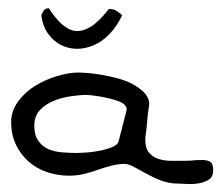

<svg xmlns="http://www.w3.org/2000/svg" viewBox="-20 -456 551 478"><path d="M290 -47.9Q274.4 -47.9 257.3 -43.5Q240.2 -39.1 223.6 -33.2Q207 -27.3 189 -22.9Q170.9 -18.6 152.3 -18.6Q124 -18.6 97.7 -27.3Q71.3 -36.1 51.3 -53.7Q31.2 -71.3 19.5 -96.2Q7.8 -121.1 7.8 -152.3Q7.8 -179.7 24.9 -203.1Q42 -226.6 67.4 -242.2Q92.8 -257.8 122.1 -266.6Q151.4 -275.4 174.8 -275.4Q185.5 -275.4 201.7 -273.9Q217.8 -272.5 236.8 -269Q255.9 -265.6 275.4 -260.3Q294.9 -254.9 311 -246.1Q327.1 -237.3 338.4 -226.1Q349.6 -214.8 351.6 -200.2Q351.6 -195.3 349.6 -183.1Q347.7 -170.9 346.7 -157.2Q345.7 -143.6 344.2 -131.3Q342.8 -119.1 341.8 -113.3V-107.4Q341.8 -85.9 351.6 -75.2Q361.3 -64.5 375.5 -60.1Q389.6 -55.7 405.3 -55.7H436.5Q451.2 -55.7 455.1 -56.2Q459 -56.6 460.4 -56.6Q461.9 -56.6 465.3 -57.1Q468.8 -57.6 484.4 -57.6Q497.1 -57.6 503.9 -52.7Q510.7 -47.9 510.7 -32.2Q510.7 -15.6 500 -8.8Q489.3 -2 474.6 0.5Q460 2.9 445.3 2Q430.7 1 422.9 1Q400.4 1 380.4 -6.8Q360.4 -14.6 343.8 -23.9Q327.1 -33.2 313.5 -40.5Q299.8 -47.9 290 -47.9ZM65.4 -142.6Q65.4 -119.1 75.7 -105Q85.9 -90.8 101.1 -84.5Q116.2 -78.1 134.8 -76.7Q153.3 -75.2 170.9 -75.2Q177.7 -75.2 193.8 -76.2Q210 -77.1 227.5 -80.6Q245.1 -84 259.3 -89.8Q273.4 -95.7 275.4 -104.5L294.9 -180.7Q296.9 -188.5 291 -194.3Q285.2 -200.2 274.9 -204.1Q264.6 -208 252.4 -210.9Q240.2 -213.9 228.5 -215.8Q216.8 -217.8 207.5 -218.8Q198.2 -219.7 196.3 -219.7Q178.7 -219.7 155.8 -216.3Q132.8 -212.9 112.8 -204.6Q92.8 -196.3 79.1 -181.6Q65.4 -167 65.4 -142.6ZM83 -416Q83 -419.9 87.4 -427.7Q91.8 -435.5 101.6 -435.5Q117.2 -411.1 133.8 -396Q150.4 -380.9 168 -378.9Q185.5 -377 206.1 -389.6Q226.6 -402.3 251 -433.6Q262.7 -433.6 269 -429.7Q275.4 -425.8 284.2 -418Q270.5 -389.6 252 -370.6Q233.4 -351.6 211.9 -342.8Q190.4 -334 169.9 -334.5Q149.4 -335 131.3 -344.2Q113.3 -353.5 100.1 -371.6Q86.9 -389.6 83 -416Z"/></svg>

Font: Swanky and Moo Moo
Style: Regular
Weight: 400
Designer: Kimberly Geswein
Foundry: Kimberly Geswein
Version: Version 1.002 2001